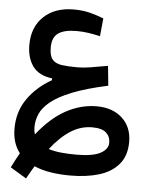

<svg xmlns="http://www.w3.org/2000/svg" viewBox="-56 -512 698 901"><g transform="rotate(5 293.0 -61.0)"><path d="M100.6 343.8 24.9 297.9Q43 261.2 61.5 228.5Q44.4 206.5 35.4 178.2Q26.4 149.9 26.4 114.3Q26.4 35.2 68.8 -25.6Q111.3 -86.4 181.6 -126V-134.8Q118.2 -142.6 89.8 -182.1Q61.5 -221.7 61.5 -282.2Q61.5 -366.2 114 -416Q166.5 -465.8 255.4 -465.8Q296.9 -465.8 329.8 -457.5Q362.8 -449.2 396.5 -436L388.2 -351.6Q358.4 -358.4 332 -362.3Q305.7 -366.2 276.9 -366.2Q219.2 -366.2 190.9 -346.4Q162.6 -326.7 162.6 -278.8Q162.6 -239.7 177.2 -222.4Q191.9 -205.1 221.4 -200.9Q251 -196.8 294.9 -196.8Q321.8 -196.8 353.3 -201.7Q384.8 -206.5 438 -216.3L447.3 -123.5Q344.2 -101.1 279.5 -75.2Q214.8 -49.3 179.9 -20.8Q145 7.8 132.1 38.1Q119.1 68.4 119.1 99.6Q119.1 118.7 124 134.3Q188 53.2 257.8 15.4Q327.6 -22.5 402.3 -22.5Q477.1 -22.5 522.5 19.3Q567.9 61 567.9 130.9Q567.9 196.3 533.9 236.3Q500 276.4 441.2 294.2Q382.3 312 306.6 312Q257.3 312 213.9 305.2Q170.4 298.3 135.7 283.2Q118.7 311 100.6 343.8ZM194.8 196.8Q220.2 205.1 253.4 208.5Q286.6 211.9 326.2 211.9Q404.3 211.9 439.7 192.4Q475.1 172.9 475.1 142.6Q475.1 113.8 455.1 95.7Q435.1 77.6 389.6 77.6Q335.9 77.6 288.6 107.7Q241.2 137.7 194.8 196.8Z"/></g></svg>

Font: CaskaydiaCove NFP
Style: Regular
Weight: 400
Designer: Aaron Bell
Foundry: Saja Typeworks
Version: Version 2111.001; VTT 6.35;Nerd Fonts 3.1.1